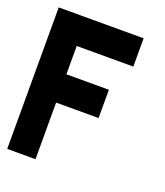

<svg xmlns="http://www.w3.org/2000/svg" viewBox="-106 -610 587 683"><g transform="rotate(20 187.5 -268.0)"><path d="M321.4 -535.7V-428.6H107.1V-321.4H267.9V-214.3H107.1V0H0V-535.7Z"/></g></svg>

Font: Jersey 10
Style: Regular
Weight: 400
Designer: Sarah Cadigan-Fried
Version: Version 1.000